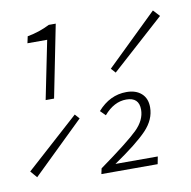

<svg xmlns="http://www.w3.org/2000/svg" viewBox="-89 -712 782 786"><g transform="rotate(-10 302.0 -319.5)"><path d="M98 -338 147 -580H65L71 -608Q121 -617 164 -639H193L133 -338ZM9 -33 -15 -61 205 -259 222 -240ZM400 -399 383 -418 594 -623 619 -596ZM270 0 275 -23Q396 -110 436 -149Q476 -188 476 -232Q476 -283 423 -283Q372 -283 330 -234L309 -255Q360 -313 429 -313Q468 -313 491 -292.5Q514 -272 514 -235Q514 -184 472.5 -140.5Q431 -97 334 -31H510L504 0Z"/></g></svg>

Font: TypoPRO Source Code Pro
Style: Italic
Weight: 300
Italic angle: -11°
Monospace: yes
Designer: Paul D. Hunt, Teo Tuominen
Foundry: Adobe Systems Incorporated
Version: Version 1.030;PS 1.0;hotconv 1.0.84;makeotf.lib2.5.63406